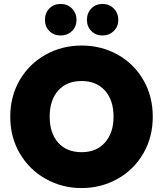

<svg xmlns="http://www.w3.org/2000/svg" viewBox="-20 -947 827 974"><path d="M394 7Q295 7 212 -39.5Q129 -86 80.5 -168.5Q32 -251 32 -355Q32 -459 80.5 -541.5Q129 -624 212 -670Q295 -716 394 -716Q494 -716 576.5 -670Q659 -624 707 -541.5Q755 -459 755 -355Q755 -251 707 -168.5Q659 -86 576 -39.5Q493 7 394 7ZM394 -175Q469 -175 512.5 -224Q556 -273 556 -355Q556 -439 512.5 -487.5Q469 -536 394 -536Q318 -536 275 -487.5Q232 -439 232 -355Q232 -272 275 -223.5Q318 -175 394 -175ZM287 -767Q253 -767 230.5 -789.5Q208 -812 208 -846Q208 -881 230.5 -904Q253 -927 287 -927Q322 -927 345 -904Q368 -881 368 -846Q368 -812 345 -789.5Q322 -767 287 -767ZM500 -767Q466 -767 443.5 -789.5Q421 -812 421 -846Q421 -881 443.5 -904Q466 -927 500 -927Q534 -927 557 -904Q580 -881 580 -846Q580 -812 557 -789.5Q534 -767 500 -767Z"/></svg>

Font: DVN-Poppins ExtBd
Style: Regular
Weight: 800
Designer: Ninad Kale (Devanagari), Jonny Pinhorn (Latin)
Foundry: Indian Type Foundry
Version: 4.004